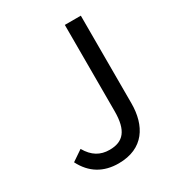

<svg xmlns="http://www.w3.org/2000/svg" viewBox="-162 -759 804 873"><g transform="rotate(-30 240.0 -322.0)"><path d="M207 12C339 12 393 -80 393 -196V-656H309V-203C309 -102 274 -62 202 -62C154 -62 117 -83 89 -132L33 -94C69 -23 128 12 207 12Z"/></g></svg>

Font: SSansPro
Style: Regular
Weight: 400
Designer: Paul D. Hunt
Foundry: Adobe Systems Incorporated
Version: Version 3.006;hotconv 1.0.111;makeotfexe 2.5.65597